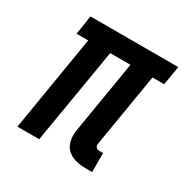

<svg xmlns="http://www.w3.org/2000/svg" viewBox="-128 -646 757 771"><g transform="rotate(30 250.0 -261.0)"><path d="M366 8Q342 8 319 2Q296 -4 280 -19Q264 -34 259 -57.5Q254 -81 258 -105L314 -442H220L146 0H45L118 -442H64L78 -530H485L470 -442H416L360 -105Q359 -100 359.5 -95Q360 -90 363 -86.5Q366 -83 370.5 -81.5Q375 -80 380 -80H396V8Z"/></g></svg>

Font: Iosevka Slab Semibold Oblique
Style: Regular
Weight: 600
Italic angle: -9°
Monospace: yes
Designer: Belleve Invis
Foundry: Belleve Invis
Version: Version 11.1.1; ttfautohint (v1.8.3)